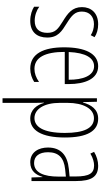

<svg xmlns="http://www.w3.org/2000/svg" viewBox="349 -928 813 1552"><g transform="rotate(90 756.0 -152.5)"><path d="M284 -127C284 -213 235 -244 169 -285C105 -325 74 -352 74 -407C74 -470 115 -505 176 -505C208 -505 242 -495 265 -479L281 -510C253 -529 216 -539 177 -539C84 -539 38 -481 38 -408C38 -329 88 -293 155 -252C214 -215 246 -193 246 -128C246 -63 213 -26 148 -26C106 -26 64 -41 35 -63V-21C60 -5 99 10 149 10C238 10 284 -43 284 -127Z M516 -539C413 -539 363 -433 363 -264C363 -97 415 10 535 10C577 10 613 -3 643 -22V-61C607 -36 573 -24 537 -24C445 -24 400 -109 400 -269H660V-303C660 -425 622 -539 516 -539ZM516 -506C594 -506 626 -412 625 -301H401C407 -439 449 -506 516 -506Z M940 -539C863 -539 828 -482 809 -416H806L803 -529H775V234H812V-29C812 -59 811 -85 810 -100H813C828 -46 865 10 939 10C1032 10 1092 -78 1092 -270C1092 -451 1039 -539 940 -539ZM936 -505C1018 -505 1055 -421 1055 -270C1055 -89 1002 -24 935 -24C862 -24 812 -103 812 -228V-291C812 -416 857 -505 936 -505Z M1320 -539C1283 -539 1242 -527 1208 -506L1222 -476C1259 -498 1292 -506 1318 -506C1381 -506 1407 -468 1407 -356V-308L1346 -302C1236 -291 1173 -238 1173 -133C1173 -59 1209 10 1292 10C1364 10 1395 -38 1410 -89H1412L1415 0H1444V-359C1444 -487 1408 -539 1320 -539ZM1348 -272 1408 -278V-218C1408 -100 1376 -21 1298 -21C1244 -21 1211 -61 1211 -134C1211 -218 1255 -262 1348 -272Z"/></g></svg>

Font: Noto Sans ExtraCondensed ExtraLight
Style: Regular
Weight: 200
Width: 2
Designer: Monotype Design Team
Foundry: Monotype Imaging Inc.
Version: Version 2.013